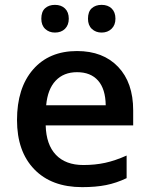

<svg xmlns="http://www.w3.org/2000/svg" viewBox="-20 -760 616 790"><path d="M206 -626Q232 -626 247.5 -641.5Q263 -657 263 -683Q263 -710 247.5 -725Q232 -740 206 -740Q181 -740 165.5 -726Q150 -712 150 -683Q150 -656 166 -641Q182 -626 206 -626ZM398 -626Q423 -626 439 -641.5Q455 -657 455 -683Q455 -710 439.5 -725Q424 -740 398 -740Q373 -740 357.5 -726Q342 -712 342 -683Q342 -656 358 -641Q374 -626 398 -626ZM501 -27V-120Q454 -99 412.5 -90Q371 -81 323 -81Q250 -81 210 -123Q170 -165 168 -244H528V-306Q528 -420 466 -485Q404 -550 297 -550Q182 -550 116 -474Q50 -398 50 -266Q50 -137 121 -63.5Q192 10 318 10Q374 10 416.5 1.5Q459 -7 501 -27ZM415 -327H170Q176 -393 209 -428Q242 -463 297 -463Q353 -463 383.5 -428.5Q414 -394 415 -327Z"/></svg>

Font: OpenSansMMV
Style: Semibold
Weight: 600
Designer: Steve Matteson
Foundry: Ascender Corporation
Version: Version 6.000